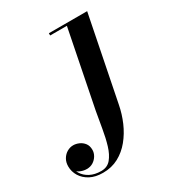

<svg xmlns="http://www.w3.org/2000/svg" viewBox="-361 -567 858 934"><g transform="rotate(-30 68.0 -100.0)"><path d="M-55.5 260Q-97.5 260 -126.8 244.5Q-156 229 -171.8 203.5Q-187.5 178 -187.5 148.5Q-187.5 125 -177 107.5Q-166.5 90 -150 80.5Q-133.5 71 -115.5 71Q-100 71 -83.8 78Q-67.5 85 -56.2 99.5Q-45 114 -45 137Q-45 153.5 -54 169Q-63 184.5 -78.5 194.5Q-94 204.5 -114.5 204.5Q-132 204.5 -148.5 197.8Q-165 191 -175.8 178.5Q-186.5 166 -186.5 148.5H-174.5Q-174.5 175.5 -160.5 198.2Q-146.5 221 -120.5 234.5Q-94.5 248 -58.5 248Q-24.5 248 -4.2 223.8Q16 199.5 28 160Q40 120.5 47.8 73.2Q55.5 26 64 -20L149 -447.5H55V-460H270L176 11.5Q167 58.5 147.8 103Q128.5 147.5 99.5 183Q70.5 218.5 32 239.2Q-6.5 260 -55.5 260Z"/></g></svg>

Font: Bodoni Moda 18pt SemiBold
Style: Italic
Weight: 600
Italic angle: -13°
Designer: Owen Earl
Foundry: indestructible type
Version: Version 2.005